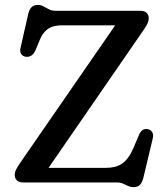

<svg xmlns="http://www.w3.org/2000/svg" viewBox="-20 -744 682 783"><path d="M566.9 -623.6 155.5 -26.8 83 -59.4H411.7Q431.5 -59.4 447.9 -63.5Q464.2 -67.6 477.7 -76.8Q491.2 -86 502.5 -101.4Q513.9 -116.7 523.7 -139.5L547.5 -195.4Q554.1 -209.6 562.9 -214.6Q571.6 -219.6 583.2 -217Q595.9 -214.7 601.3 -204.1Q606.7 -193.5 602.5 -177.6L564.8 -19.4Q559.5 0.7 550.6 9.9Q541.6 19.2 524.2 19.2Q512.9 19.2 502.8 14.4Q492.7 9.6 481.5 4.8Q470.4 0 455.4 0H74.2Q57.7 0 48.9 -8.5Q40.2 -16.9 40.2 -30.4Q40.2 -41.6 45.8 -52.8Q51.4 -63.9 59.9 -76.4L473.3 -674.8L488.1 -640.6H230.9Q209.6 -640.6 192.9 -634.8Q176.2 -629.1 164 -616.2Q151.7 -603.4 142.6 -582.1L124.4 -538.4Q117.5 -522.7 106.8 -516.7Q96 -510.8 84.6 -512.6Q72.6 -514.8 66.4 -523.9Q60.3 -533 63.6 -548.2L94.7 -685.4Q99.1 -705.3 108.6 -714.6Q118.2 -724 135.3 -724Q146.9 -724 157.5 -718Q168 -712 179.7 -706Q191.4 -700 206.5 -700H552.6Q569.1 -700 577.9 -691.7Q586.6 -683.4 586.6 -669.6Q586.6 -659.6 581.8 -649Q576.9 -638.5 566.9 -623.6Z"/></svg>

Font: Fraunces SuperSoft 9pt
Style: Regular
Weight: 900
Version: Version 1.000;[b76b70a41]